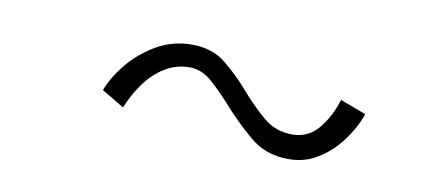

<svg xmlns="http://www.w3.org/2000/svg" viewBox="-31 -521 620 282"><g transform="rotate(10 279.0 -379.5)"><path d="M121 -361Q128 -380 144.5 -400.5Q161 -421 185.2 -435.2Q209.5 -449.5 239 -449.5Q269 -449.5 289.8 -432.5Q310.5 -415.5 328 -395Q344.5 -376 362.8 -360.5Q381 -345 406 -345Q429.5 -345 444.8 -363.2Q460 -381.5 468 -407.5L506.5 -393Q503.5 -383 495.5 -368.8Q487.5 -354.5 475 -340.8Q462.5 -327 445.5 -317.8Q428.5 -308.5 406.5 -308.5Q372.5 -308.5 348.8 -328.8Q325 -349 305.5 -371Q290 -388.5 274.5 -402.2Q259 -416 241 -416Q220.5 -416 203.8 -405.5Q187 -395 174.8 -378Q162.5 -361 154.5 -341Z"/></g></svg>

Font: Grandstander Thin Thin
Style: Italic
Weight: 250
Italic angle: -15°
Version: Version 1.200